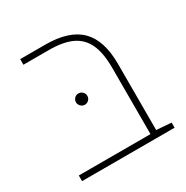

<svg xmlns="http://www.w3.org/2000/svg" viewBox="-135 -679 770 794"><g transform="rotate(-30 250.0 -282.5)"><path d="M34.2 0ZM476.1 -24.4V0H34.2V-26.9H376.5V-343.8Q376.5 -413.6 357.2 -456.1Q337.9 -498.5 296.4 -518.3Q254.9 -538.1 186 -538.1H64.9V-564.9H184.6Q297.9 -564.9 351.6 -511.7Q405.3 -458.5 405.3 -346.2V-29.8ZM175.3 -294.4Q175.3 -305.7 183.1 -313.7Q190.9 -321.8 202.1 -321.8Q213.4 -321.8 221.4 -313.7Q229.5 -305.7 229.5 -294.4Q229.5 -283.2 221.4 -275.4Q213.4 -267.6 202.1 -267.6Q191.4 -267.6 183.3 -276.1Q175.3 -284.7 175.3 -294.4Z"/></g></svg>

Font: Heebo Thin
Style: Regular
Weight: 250
Designer: Oded Ezer
Foundry: Meir Sadan
Version: Version 2.001; ttfautohint (v1.5.14-ce02) -l 8 -r 50 -G 200 